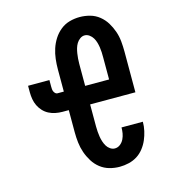

<svg xmlns="http://www.w3.org/2000/svg" viewBox="-111 -832 823 930"><g transform="rotate(-15 300.0 -367.5)"><path d="M375 8Q349 8 324 1Q299 -6 278.5 -22Q258 -38 244 -60.5Q230 -83 221.5 -107.5Q213 -132 210 -158Q207 -184 207 -210V-321H175Q158 -321 140.5 -324.5Q123 -328 107.5 -336Q92 -344 80 -357Q68 -370 60.5 -385.5Q53 -401 50 -418.5Q47 -436 47 -453V-486H154V-453Q154 -447 154.5 -440.5Q155 -434 157.5 -428.5Q160 -423 164.5 -418.5Q169 -414 175 -414H207V-525Q207 -551 210 -577Q213 -603 221 -627.5Q229 -652 243 -674Q257 -696 277.5 -712.5Q298 -729 323 -736Q348 -743 374 -743Q400 -743 425.5 -736Q451 -729 471.5 -712.5Q492 -696 505.5 -674Q519 -652 527.5 -627.5Q536 -603 538.5 -577Q541 -551 541 -525V-321H314V-210Q314 -197 315 -184Q316 -171 318 -158.5Q320 -146 324 -133.5Q328 -121 334.5 -110Q341 -99 352 -91.5Q363 -84 375 -84Q390 -84 402 -93.5Q414 -103 420.5 -116.5Q427 -130 429.5 -144.5Q432 -159 432 -174H539Q539 -151 534 -128.5Q529 -106 520 -85Q511 -64 496.5 -45.5Q482 -27 463 -15Q444 -3 421 2.5Q398 8 375 8ZM314 -414H434V-525Q434 -538 433.5 -550.5Q433 -563 431 -576Q429 -589 425.5 -601Q422 -613 415.5 -624Q409 -635 398 -643Q387 -651 374 -651Q362 -651 351 -643Q340 -635 333.5 -624Q327 -613 323.5 -601Q320 -589 318 -576Q316 -563 315 -550.5Q314 -538 314 -525Z"/></g></svg>

Font: Iosevka Curly Slab SmBdEx
Style: Regular
Weight: 600
Width: 7
Monospace: yes
Designer: Belleve Invis
Foundry: Belleve Invis
Version: Version 11.1.0; ttfautohint (v1.8.3)